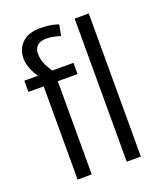

<svg xmlns="http://www.w3.org/2000/svg" viewBox="-139 -843 785 933"><g transform="rotate(-20 253.0 -377.0)"><path d="M100 -482H21V-540H127L110 -516Q92 -537 79.5 -558.5Q67 -580 60.5 -601.5Q54 -623 54 -643Q54 -692 87 -723Q120 -754 179 -754Q194 -754 211 -752.5Q228 -751 244.5 -747.5Q261 -744 274 -739L263 -683Q244 -689 225.5 -692.5Q207 -696 191 -696Q160 -696 144 -681.5Q128 -667 128 -639Q128 -610 142.5 -579.5Q157 -549 185 -513L135 -540H275V-482H173V0H100ZM427 -740V0H354V-740Z"/></g></svg>

Font: Pathway Extreme SemiCondensed Light
Style: Regular
Weight: 300
Width: 4
Version: Version 1.001;gftools[0.9.26]